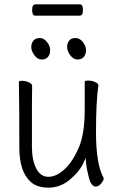

<svg xmlns="http://www.w3.org/2000/svg" viewBox="-20 -851 540 884"><path d="M142 -779Q128 -779 128 -805Q128 -831 143 -831H348Q362 -831 362 -805Q362 -779 347 -779ZM298.5 -664Q308 -676 327.5 -676Q347 -676 361.5 -657.5Q376 -639 376 -620Q376 -601 366 -589Q356 -577 337 -577Q318 -577 303.5 -596.5Q289 -616 289 -634Q289 -652 298.5 -664ZM134 -664Q144 -676 163 -676Q182 -676 196.5 -657.5Q211 -639 211 -620Q211 -601 201 -589Q191 -577 172 -577Q153 -577 138.5 -596.5Q124 -616 124 -634Q124 -652 134 -664ZM121 -14Q69 -61 69 -171Q69 -368 67 -474Q67 -479 82 -479Q97 -479 112.5 -472Q128 -465 128 -456L127 -368V-175Q127 -115 146.5 -76Q166 -37 202.5 -37Q239 -37 276 -70.5Q313 -104 341.5 -168.5Q370 -233 370 -342V-475Q370 -480 386 -480Q402 -480 417.5 -473.5Q433 -467 433 -458Q422 -385 422 -240Q422 -95 457 -32Q457 -30 457 -25.5Q457 -21 446 -6.5Q435 8 421 8Q400 8 389 -34Q378 -76 376 -103L375 -123L366 -105Q348 -63 303 -25Q258 13 204 13Q150 13 121 -14Z"/></svg>

Font: Moon Stars Kai T HW Light
Style: Regular
Weight: 300
Designer: GuiWonder
Version: Version 1.101